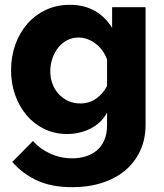

<svg xmlns="http://www.w3.org/2000/svg" viewBox="-20 -555 680 798"><path d="M259 2Q207 2 164 -19Q121 -40 90.5 -76Q60 -112 43 -160Q26 -208 26 -263Q26 -321 44 -370.5Q62 -420 94 -456.5Q126 -493 171 -514Q216 -535 270 -535Q330 -535 374.5 -509.5Q419 -484 446 -439V-525H585V-36Q585 24 562.5 72Q540 120 500 153.5Q460 187 404 205Q348 223 281 223Q196 223 136 196Q76 169 31 118L117 31Q146 64 189 83.5Q232 103 281 103Q310 103 336 95Q362 87 382 70.5Q402 54 413.5 27.5Q425 1 425 -36V-87Q401 -43 356 -20.5Q311 2 259 2ZM314 -125Q351 -125 380 -145.5Q409 -166 425 -198V-308Q409 -350 376 -374.5Q343 -399 306 -399Q280 -399 258.5 -387.5Q237 -376 221.5 -356.5Q206 -337 197.5 -311.5Q189 -286 189 -259Q189 -230 198.5 -205.5Q208 -181 225 -163Q242 -145 264.5 -135Q287 -125 314 -125Z"/></svg>

Font: Boldmen
Style: Bold
Weight: 700
Designer: Matt McInerney, Pablo Impallari, Rodrigo Fuenzalida
Foundry: LIVING CONCEPT
Version: Version 1.000